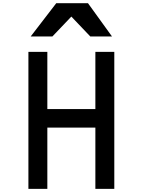

<svg xmlns="http://www.w3.org/2000/svg" viewBox="-20 -1198 905 1218"><path d="M336.9 -1177.7 174.8 -966.8H312.5L432.6 -1092.8L552.7 -966.8H690.4L538.1 -1177.7ZM160.2 0H280.3V-388.7H585V0H705.1V-869.1H585V-505.9H280.3V-869.1H160.2Z"/></svg>

Font: OCR-B
Style: Regular
Weight: 400
Version: 1.1